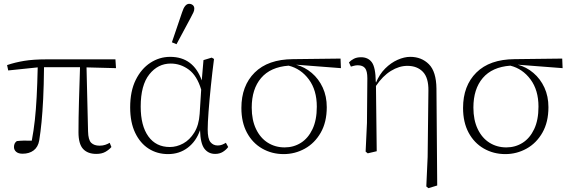

<svg xmlns="http://www.w3.org/2000/svg" viewBox="-20 -792 2975 1003"><path d="M23 -424 17 -452Q58 -466 106 -474Q154 -482 224 -482H583L586 -436L432 -440L440 -106Q441 -61 456.5 -46Q472 -31 500 -31Q517 -31 530 -35.5Q543 -40 553 -46L562 -24Q550 -10 531 1Q512 12 483 12Q438 12 414 -14Q390 -40 390 -101Q390 -174 392.5 -262Q395 -350 398 -441H210Q209 -344 205.5 -274.5Q202 -205 197 -154Q192 -103 185 -59Q179 -24 156 -6.5Q133 11 98 11Q76 11 64.5 1Q53 -9 53 -24Q53 -45 68 -55Q85 -57 104.5 -57.5Q124 -58 146 -57Q156 -110 162 -164.5Q168 -219 171.5 -285.5Q175 -352 177 -440Z M715 -235Q715 -135 755 -79.5Q795 -24 867 -24Q903 -24 937 -42.5Q971 -61 995 -99.5Q1019 -138 1023 -197L1031 -324Q1009 -397 966 -428.5Q923 -460 872 -460Q805 -460 760 -403.5Q715 -347 715 -235ZM858 13Q801 13 756.5 -15.5Q712 -44 686 -98.5Q660 -153 660 -231Q660 -316 689 -374.5Q718 -433 765.5 -464Q813 -495 869 -495Q990 -495 1034 -372L1043 -478L1086 -491L1098 -484Q1089 -415 1081.5 -342Q1074 -269 1069.5 -209Q1065 -149 1065 -116Q1065 -67 1079.5 -49.5Q1094 -32 1117 -32Q1130 -32 1140 -36Q1150 -40 1160 -46L1172 -24Q1161 -9 1144 1.5Q1127 12 1104 12Q1069 12 1048 -15Q1027 -42 1025 -112Q1005 -54 961 -20.5Q917 13 858 13ZM878 -571 931 -727Q945 -772 968 -772Q979 -772 987 -765.5Q995 -759 995 -747Q995 -737 990.5 -727.5Q986 -718 976 -699L902 -561Z M1462 13Q1400 13 1349.5 -16Q1299 -45 1270 -99Q1241 -153 1241 -228Q1241 -344 1310.5 -413Q1380 -482 1510 -483L1759 -486L1761 -436L1527 -454Q1572 -442 1608.5 -411Q1645 -380 1666 -334.5Q1687 -289 1687 -232Q1687 -154 1655.5 -99Q1624 -44 1572.5 -15.5Q1521 13 1462 13ZM1295 -230Q1295 -165 1317.5 -118Q1340 -71 1379 -46.5Q1418 -22 1467 -22Q1514 -22 1552 -46Q1590 -70 1612.5 -117.5Q1635 -165 1635 -235Q1635 -321 1593.5 -377Q1552 -433 1488 -449Q1393 -442 1344 -384.5Q1295 -327 1295 -230Z M2207 182 2214 28 2218 -318Q2219 -386 2189 -417Q2159 -448 2108 -448Q2065 -448 2022 -421.5Q1979 -395 1944 -343L1948 -2L1901 9L1890 0L1897 -150L1899 -383Q1899 -421 1887 -436Q1875 -451 1849 -451Q1839 -451 1829.5 -448.5Q1820 -446 1813 -444L1803 -466Q1813 -477 1828.5 -485Q1844 -493 1866 -493Q1903 -493 1922.5 -466.5Q1942 -440 1943 -365L1944 -364V-360Q1962 -404 1992 -434Q2022 -464 2057 -479.5Q2092 -495 2123 -495Q2182 -495 2220.5 -456.5Q2259 -418 2260 -329L2264 177L2218 191Z M2620 13Q2558 13 2507.5 -16Q2457 -45 2428 -99Q2399 -153 2399 -228Q2399 -344 2468.5 -413Q2538 -482 2668 -483L2917 -486L2919 -436L2685 -454Q2730 -442 2766.5 -411Q2803 -380 2824 -334.5Q2845 -289 2845 -232Q2845 -154 2813.5 -99Q2782 -44 2730.5 -15.5Q2679 13 2620 13ZM2453 -230Q2453 -165 2475.5 -118Q2498 -71 2537 -46.5Q2576 -22 2625 -22Q2672 -22 2710 -46Q2748 -70 2770.5 -117.5Q2793 -165 2793 -235Q2793 -321 2751.5 -377Q2710 -433 2646 -449Q2551 -442 2502 -384.5Q2453 -327 2453 -230Z"/></svg>

Font: Source Serif 4 SmText Light
Style: Regular
Weight: 300
Designer: Frank Grießhammer
Foundry: Adobe
Version: Version 4.005;hotconv 1.1.0;makeotfexe 2.6.0